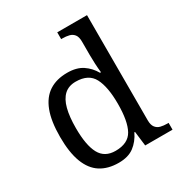

<svg xmlns="http://www.w3.org/2000/svg" viewBox="-179 -889 971 1028"><g transform="rotate(-30 307.0 -375.0)"><path d="M259 10Q193 10 147.5 -19Q102 -48 78.5 -109.5Q55 -171 55 -267Q55 -364 78.5 -425.5Q102 -487 147.5 -516.5Q193 -546 259 -546Q317 -546 353.5 -521.5Q390 -497 412 -458H418Q415 -483 413.5 -513.5Q412 -544 412 -568V-650Q412 -680 400.5 -694.5Q389 -709 370.5 -713.5Q352 -718 330 -718H322V-760H506V-110Q506 -81 517.5 -66Q529 -51 547.5 -46.5Q566 -42 588 -42H596V0H427L416 -90H412Q390 -44 354 -17Q318 10 259 10ZM276 -54Q354 -54 383 -106.5Q412 -159 412 -267Q412 -371 383 -426.5Q354 -482 275 -482Q231 -482 204 -457Q177 -432 164.5 -384Q152 -336 152 -266Q152 -160 180.5 -107Q209 -54 276 -54Z"/></g></svg>

Font: Noto Serif Tamil
Style: Regular
Weight: 400
Designer: Indian Type Foundry, Tom Grace, and the Monotype Design Team
Foundry: Monotype Imaging Inc.
Version: Version 2.003